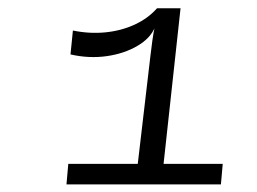

<svg xmlns="http://www.w3.org/2000/svg" viewBox="-20 -912 640 478"><path d="M319.5 -474.5 354.5 -773Q356.5 -790 359.2 -810.2Q362 -830.5 366 -849.5L371 -891.5H429.5L384 -474.5ZM145.5 -453 150 -504H534.5L530 -453ZM155.5 -776.5 161.5 -836Q203 -827.5 242.8 -831.5Q282.5 -835.5 315.8 -851Q349 -866.5 371 -891.5L366 -845Q355 -817 322.2 -797.8Q289.5 -778.5 245.5 -772.2Q201.5 -766 155.5 -776.5Z"/></svg>

Font: Spline Sans Mono Light
Style: Italic
Weight: 300
Italic angle: -4°
Monospace: yes
Version: Version 1.004